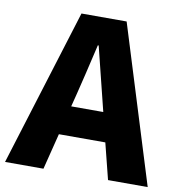

<svg xmlns="http://www.w3.org/2000/svg" viewBox="-91 -820 841 896"><g transform="rotate(10 330.0 -372.0)"><path d="M403 -309 328 -611H324Q285 -443 267 -372L251 -309ZM437 -171H217L174 0H-8L223 -744H437L668 0H480Z"/></g></svg>

Font: KaiGen Gothic KR Heavy
Style: Heavy
Weight: 900
Designer: Ryoko NISHIZUKA  (kana & ideographs); Paul D. Hunt (Latin, Greek & Cyrillic); Wenlong ZHANG  (bopomofo); Sandoll Communi
Foundry: Adobe Systems Incorporated
Version: Version 1.002 March 28, 2018